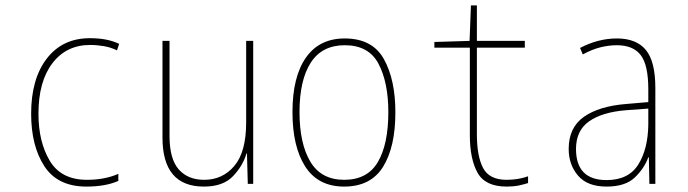

<svg xmlns="http://www.w3.org/2000/svg" viewBox="-20 -679 2540 709"><path d="M417 -11V-37Q367 -15 301 -15Q206 -15 164 -85Q122 -155 122 -259Q122 -378 173.5 -445.5Q225 -513 313 -513Q338 -513 364 -508.5Q390 -504 412 -493L420 -517Q377 -538 312 -538Q211 -538 153 -463Q95 -388 95 -259Q95 -140 144 -65Q193 10 299 10Q370 10 417 -11Z M890 -112H892L895 0H915V-528H889V-227Q889 -118 845.5 -66.5Q802 -15 734 -15Q674 -15 640 -53.5Q606 -92 606 -177V-528H580V-171Q580 10 733 10Q804 10 840.5 -28.5Q877 -67 890 -112Z M1440 -264Q1440 -385 1397.5 -461Q1355 -537 1253 -537Q1159 -537 1109.5 -466Q1060 -395 1060 -265Q1060 -137 1107.5 -63.5Q1155 10 1251 10Q1349 10 1394.5 -63Q1440 -136 1440 -264ZM1086 -265Q1086 -383 1127.5 -447.5Q1169 -512 1253 -512Q1342 -512 1378 -443Q1414 -374 1414 -265Q1414 -147 1375.5 -81Q1337 -15 1251 -15Q1166 -15 1126 -82Q1086 -149 1086 -265Z M1930 -3V-28Q1894 -15 1851 -15Q1787 -15 1764 -58.5Q1741 -102 1741 -183V-503H1918V-528H1741V-659H1719L1714 -528L1584 -524V-503H1715V-180Q1715 -92 1743.5 -41Q1772 10 1851 10Q1877 10 1895.5 6Q1914 2 1930 -3Z M2107 -129Q2107 -197 2155.5 -231Q2204 -265 2292 -272L2374 -278V-220Q2373 -129 2337 -71.5Q2301 -14 2220 -14Q2107 -14 2107 -129ZM2374 -98H2376L2378 0H2400V-354Q2400 -452 2365 -494.5Q2330 -537 2258 -537Q2189 -537 2122 -502L2132 -478Q2167 -497 2198 -504.5Q2229 -512 2258 -512Q2318 -512 2346 -475.5Q2374 -439 2374 -349V-302L2292 -295Q2192 -287 2136 -247.5Q2080 -208 2080 -129Q2080 -71 2114.5 -30.5Q2149 10 2220 10Q2289 10 2324 -23.5Q2359 -57 2374 -98Z"/></svg>

Font: Noto Sans Mono UI Condensed Thin
Style: Regular
Weight: 250
Width: 3
Designer: Monotype Design team
Foundry: Monotype Imaging Inc.
Version: 1.000